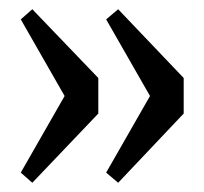

<svg xmlns="http://www.w3.org/2000/svg" viewBox="-20 -458 443 416"><path d="M193 -289V-212L50 -62L25 -84L120 -250L25 -416L50 -438ZM378 -289V-212L236 -62L210 -84L305 -250L210 -416L236 -438Z"/></svg>

Font: Changa Light
Style: Regular
Weight: 300
Designer: Eduardo Rodriguez Tunni
Foundry: Eduardo Rodriguez Tunni
Version: Version 2.002; ttfautohint (v1.5) -l 8 -r 50 -G 110 -x 14 -H